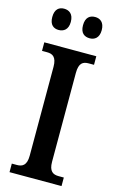

<svg xmlns="http://www.w3.org/2000/svg" viewBox="-137 -967 613 1020"><g transform="rotate(15 169.5 -457.0)"><path d="M254 -797C280 -797 305 -812 305 -855C305 -899 280 -914 254 -914C225 -914 202 -899 202 -855C202 -812 225 -797 254 -797ZM83 -797C110 -797 135 -812 135 -855C135 -899 110 -914 83 -914C56 -914 33 -899 33 -855C33 -812 56 -797 83 -797ZM27 0H313V-47H284C254 -47 231 -59 231 -112V-600C231 -656 253 -667 284 -667H313V-714H27V-667H55C84 -667 108 -656 108 -601V-112C108 -58 84 -47 55 -47H27Z"/></g></svg>

Font: Noto Serif Tamil Condensed SemiBold
Style: Italic
Weight: 600
Width: 3
Italic angle: -12°
Designer: Indian Type Foundry, Tom Grace, and the Monotype Design Team
Foundry: Monotype Imaging Inc.
Version: Version 2.003